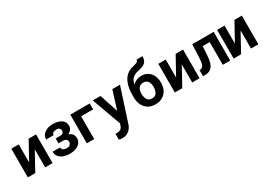

<svg xmlns="http://www.w3.org/2000/svg" viewBox="20 -1805 4293 3063"><g transform="rotate(-30 2166.0 -273.5)"><path d="M180 -197.1 362.9 -528.4H498.9V0H362.9V-332.7L180 0H43.3V-528.4H180Z M816.1 -225.5H737.6V-315.3H816.1Q856.2 -315.3 872.9 -331.7Q889.6 -348 889.6 -374.3Q889.6 -396.3 874.1 -415.3Q858.7 -434.3 816.1 -434.3Q780.2 -434.3 757.3 -419Q734.4 -403.8 734.4 -377.1H598Q598 -427.2 626.6 -463.2Q655.2 -499.3 703.3 -518.8Q751.4 -538.4 809.7 -538.4Q908 -538.4 966.8 -498.8Q1025.6 -459.2 1025.6 -383.5Q1025.6 -348.4 1004.1 -319.1Q982.6 -289.8 943.9 -272.4Q1035.5 -241.1 1035.5 -149.1Q1035.5 -99.4 1006.6 -63.7Q977.6 -28.1 926.7 -9.1Q875.7 9.9 809.7 9.9Q755.3 9.9 704.9 -7.6Q654.5 -25.2 622 -62Q589.5 -98.7 589.5 -156.6H725.9Q725.9 -131.4 748.8 -112.4Q771.7 -93.4 816.1 -93.4Q860.1 -93.4 879.1 -113.8Q898.1 -134.2 898.1 -159.4Q898.1 -194.2 877.8 -209.9Q857.6 -225.5 816.1 -225.5Z M1487.6 -528.4V-419H1266V0H1129.6V-528.4Z M1736.5 22.4 1747.2 -11.4 1554 -545.5H1695.7L1807.9 -206.3L1913.7 -545.5H2055.4L1852.3 79.2Q1841.6 111.5 1817.8 142.2Q1794 172.9 1756.4 193Q1718.8 213.1 1666.5 213.1Q1630 213.1 1600.9 204.2V96.6Q1606.2 96.9 1612.7 97.1Q1619.3 97.3 1629.3 97.3Q1672.2 97.3 1697.3 80.3Q1722.3 63.2 1736.5 22.4Z M2416.9 -498.6Q2488.3 -498.6 2537.6 -466.6Q2587 -434.7 2612.7 -379.3Q2638.5 -323.9 2638.5 -253.6V-242.9Q2638.5 -170.8 2609.9 -113.6Q2581.3 -56.5 2525.9 -23.3Q2470.5 9.9 2391 9.9Q2311.8 9.9 2256.7 -25.6Q2201.7 -61.1 2172.9 -122.3Q2144.2 -183.6 2144.2 -261.4V-272Q2144.2 -273.1 2144.2 -272.7V-291.2Q2144.2 -418.7 2173.7 -502.5Q2203.1 -586.3 2256.6 -632.6Q2310 -679 2382.1 -694.2Q2435.4 -705.6 2459.3 -718.2Q2483.3 -730.8 2483.3 -760.3H2593.4Q2593.4 -707.4 2574.4 -674.2Q2555.4 -641 2514.4 -620.9Q2473.4 -600.9 2406.6 -587.7Q2347.7 -575.6 2309.3 -540.3Q2271 -505 2257.1 -432.9Q2323.9 -498.6 2416.9 -498.6ZM2391 -389.2Q2350.5 -389.2 2326 -370.6Q2301.5 -351.9 2290.5 -321Q2279.5 -290.1 2279.5 -253.6V-242.9Q2279.5 -203.5 2290.3 -170.8Q2301.1 -138.1 2325.6 -118.8Q2350.1 -99.4 2391 -99.4Q2431.5 -99.4 2456 -118.8Q2480.5 -138.1 2491.5 -170.8Q2502.5 -203.5 2502.5 -242.9V-253.6Q2502.5 -290.1 2491.7 -321Q2480.8 -351.9 2456.5 -370.6Q2432.2 -389.2 2391 -389.2Z M2887.8 -197.1 3070.7 -528.4H3206.7V0H3070.7V-332.7L2887.8 0H2751.1V-528.4H2887.8Z M3376.1 -528.4H3771.3V0H3634.6V-419H3505L3496.1 -262.4Q3487.9 -118.6 3442.8 -59.3Q3397.7 0 3312.5 0H3271.3L3270.2 -111.9L3288.4 -113.3Q3329.2 -117.2 3345.9 -161Q3362.6 -204.9 3367.2 -304Z M3970.9 -197.1 4153.8 -528.4H4289.8V0H4153.8V-332.7L3970.9 0H3834.2V-528.4H3970.9Z"/></g></svg>

Font: Interface
Style: Bold
Weight: 700
Designer: Rasmus Andersson
Foundry: rsms
Version: Version 1.8